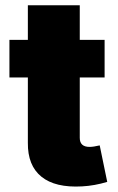

<svg xmlns="http://www.w3.org/2000/svg" viewBox="-20 -696 445 725"><path d="M375 -545.5V-403.4H281.2V-175.4Q281.2 -141.3 318.2 -141.3Q332.7 -141.3 356.5 -147L384.9 -9.2Q337 5.3 289.8 7.8Q188.6 13.5 136.4 -28.8Q84.2 -71 85.2 -157V-403.4H15.6V-545.5H85.2V-676.1H281.2V-545.5Z"/></svg>

Font: Karasuma Gothic
Style: Black
Weight: 900
Designer: Rasmus Andersson / Ryoko Nishizuka
Foundry: Genbu
Version: Version 1.00